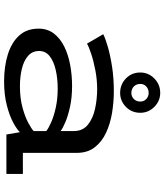

<svg xmlns="http://www.w3.org/2000/svg" viewBox="46 -818 784 915"><g transform="rotate(90 437.5 -361.0)"><path d="M369 11Q297 11 240 -6.8Q183 -24.5 150 -60.8Q117 -97 117 -153.5Q117 -196 140.2 -226.2Q163.5 -256.5 202.5 -275.8Q241.5 -295 290.2 -304Q339 -313 390.5 -313Q444 -313 488 -303.5Q532 -294 562 -281.2Q592 -268.5 605 -258.5V-321.5Q605 -364 575 -388.2Q545 -412.5 499 -422.5Q453 -432.5 405 -432.5Q360.5 -432.5 315.8 -424Q271 -415.5 236.8 -404Q202.5 -392.5 188.5 -384L143.5 -461.5Q164 -472 205 -483.8Q246 -495.5 300 -503.8Q354 -512 414.5 -512Q465 -512 516.8 -503.8Q568.5 -495.5 612 -475.5Q655.5 -455.5 682.2 -421.2Q709 -387 709 -335.5V-78.5H809.5V0H621.5L610.5 -64.5Q598 -50.5 565.2 -32.8Q532.5 -15 482.5 -2Q432.5 11 369 11ZM391 -64.5Q448 -64.5 492.2 -76.5Q536.5 -88.5 565.5 -104Q594.5 -119.5 605 -130V-190Q592.5 -200.5 563 -213.5Q533.5 -226.5 492.2 -235.5Q451 -244.5 403 -244.5Q355.5 -244.5 314.5 -235.2Q273.5 -226 248.5 -206.5Q223.5 -187 223.5 -156Q223.5 -123.5 246.8 -103.2Q270 -83 308 -73.8Q346 -64.5 391 -64.5ZM423.5 -542Q383 -542 354.5 -569.5Q326 -597 326 -638Q326 -677 354.5 -705Q383 -733 423.5 -733Q461.5 -733 489.8 -705Q518 -677 518 -638Q518 -597 489.8 -569.5Q461.5 -542 423.5 -542ZM423.5 -595.5Q440 -595.5 452.2 -607.2Q464.5 -619 464.5 -638.5Q464.5 -655.5 452.2 -666.8Q440 -678 423.5 -678Q405 -678 392.8 -666.8Q380.5 -655.5 380.5 -638.5Q380.5 -619 392.8 -607.2Q405 -595.5 423.5 -595.5Z"/></g></svg>

Font: Trispace SemiExpanded
Style: Regular
Weight: 400
Width: 6
Designer: Tyler Finck
Foundry: Etcetera Type Company
Version: Version 1.210; ttfautohint (v1.8.3)